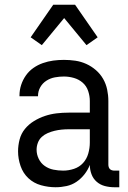

<svg xmlns="http://www.w3.org/2000/svg" viewBox="-20 -780 540 808"><path d="M214 8Q183 8 152.5 -0.5Q122 -9 99.5 -30Q77 -51 66.5 -81.5Q56 -112 56 -143Q56 -168 62.5 -193Q69 -218 85 -237.5Q101 -257 123 -270.5Q145 -284 169 -292Q193 -300 218 -303Q243 -306 269 -306H358V-355Q358 -376 351 -397Q344 -418 328 -432Q312 -446 291 -452Q270 -458 249 -458Q230 -458 211 -454.5Q192 -451 175.5 -440.5Q159 -430 149.5 -413Q140 -396 140 -377V-375H62V-378Q62 -401 69 -422.5Q76 -444 89 -462.5Q102 -481 120.5 -494Q139 -507 160.5 -514.5Q182 -522 204 -525Q226 -528 249 -528Q273 -528 297 -524.5Q321 -521 343 -511Q365 -501 383.5 -485Q402 -469 414 -448Q426 -427 431 -403Q436 -379 436 -355V-87Q436 -82 437.5 -77Q439 -72 442.5 -68.5Q446 -65 451 -63.5Q456 -62 461 -62H482V8H461Q441 8 421.5 3Q402 -2 387 -15Q372 -28 365 -47Q358 -66 358 -86Q350 -65 335.5 -46.5Q321 -28 302 -15Q283 -2 260 3Q237 8 214 8ZM246 -62Q269 -62 291.5 -69.5Q314 -77 329.5 -94Q345 -111 351.5 -134Q358 -157 358 -180V-236H269Q254 -236 239 -234.5Q224 -233 209.5 -229.5Q195 -226 181 -220Q167 -214 156 -204Q145 -194 139.5 -179.5Q134 -165 134 -150Q134 -130 143 -111.5Q152 -93 168.5 -81.5Q185 -70 205 -66Q225 -62 246 -62ZM156 -590 109 -623 204 -760H296L391 -623L344 -590L250 -704Z"/></svg>

Font: Iosevka srxl
Style: Regular
Weight: 400
Monospace: yes
Designer: Belleve Invis
Foundry: Belleve Invis
Version: Version 33.0.1; ttfautohint (v1.8.3)